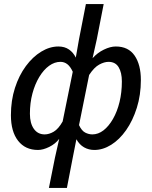

<svg xmlns="http://www.w3.org/2000/svg" viewBox="-20 -730 753 950"><path d="M222 200 252 50 273 -43Q254 -18 223.5 -3Q193 12 168 12Q105 12 69.5 -33.5Q34 -79 34 -160Q34 -233 54 -295Q74 -357 108 -403Q142 -449 184 -474.5Q226 -500 269 -500Q300 -500 321.5 -485Q343 -470 355 -445L371 -536L405 -710H493L459 -536L438 -442Q462 -469 494 -484.5Q526 -500 553 -500Q615 -500 646 -455Q677 -410 677 -334Q677 -260 657 -196.5Q637 -133 604 -86Q571 -39 530 -13.5Q489 12 447 12Q419 12 396 -1Q373 -14 358 -41L340 50L311 200ZM201 -65Q223 -65 246 -78.5Q269 -92 290 -129L340 -375Q328 -401 313 -412.5Q298 -424 279 -424Q250 -424 223 -404.5Q196 -385 174.5 -349.5Q153 -314 140.5 -267.5Q128 -221 128 -167Q128 -120 147.5 -92.5Q167 -65 201 -65ZM437 -65Q466 -65 492 -85Q518 -105 539 -141.5Q560 -178 571.5 -225.5Q583 -273 583 -327Q583 -371 567 -397.5Q551 -424 517 -424Q496 -424 471 -410.5Q446 -397 421 -359L371 -111Q384 -83 401.5 -74Q419 -65 437 -65Z"/></svg>

Font: Source Sans 3 Medium
Style: Italic
Weight: 500
Italic angle: -11°
Designer: Paul D. Hunt
Foundry: Adobe
Version: Version 3.052;hotconv 1.1.0;makeotfexe 2.6.0